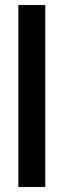

<svg xmlns="http://www.w3.org/2000/svg" viewBox="-20 -743 252 763"><path d="M53 0V-723H160V0Z"/></svg>

Font: Archivo Narrow SemiBold
Style: Regular
Weight: 600
Designer: Hector Gatti
Foundry: Omnibus-Type
Version: Version 3.002